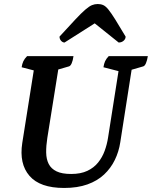

<svg xmlns="http://www.w3.org/2000/svg" viewBox="-20 -919 752 951"><path d="M297.5 12Q177.8 12 126.1 -47.9Q74.3 -107.7 90.3 -211L149.6 -585.2L164.9 -565.7L87.2 -585.9Q89.6 -602.6 95.5 -615.4Q101.4 -628.1 114.2 -641H344Q341.1 -619.6 335.2 -605.9Q329.3 -592.1 321.3 -590.1L245.5 -568.1L270.9 -589.1L214.3 -235.3Q208.2 -196.3 208.7 -163.3Q209.3 -130.3 221.3 -106.8Q233.3 -83.2 260 -70.3Q286.8 -57.3 332.5 -57.3Q379.8 -57.3 412.5 -72.7Q445.2 -88.1 466 -114.1Q486.9 -140.1 498.5 -172.1Q510.1 -204.1 515.2 -237.3L571.7 -596.6L573.8 -564.9L492.4 -585.9Q494.9 -603.1 500.5 -615.6Q506.1 -628.1 518.5 -641H712.3Q708.9 -620.1 703 -606.1Q697.1 -592.1 689.1 -590.1L618.9 -569.7L636.3 -601.6L575.7 -214Q568.6 -167.5 548.7 -126.7Q528.9 -85.9 495.5 -54.5Q462.1 -23.2 413 -5.6Q363.8 12 297.5 12ZM464.4 -899.1Q479.6 -899.1 491.8 -893.5Q504.1 -887.9 517.3 -871.3Q530.6 -854.8 550.7 -822.8Q570.8 -790.9 602.2 -737.7Q602.2 -725.7 592.1 -717Q582.1 -708.4 567.8 -708.4L437.9 -812.3H463.2L299.7 -708.4Q290.3 -708.4 282.5 -717Q274.8 -725.7 274.8 -737.7Q323.3 -790.9 353.4 -822.8Q383.4 -854.8 402.6 -871.3Q421.8 -887.9 435.5 -893.5Q449.2 -899.1 464.4 -899.1Z"/></svg>

Font: Petrona
Style: Italic
Weight: 400
Italic angle: -9°
Designer: Ringo R. Seeber
Foundry: Ringo R. Seeber
Version: Version 2.001; ttfautohint (v1.8.3)